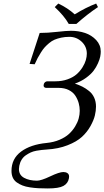

<svg xmlns="http://www.w3.org/2000/svg" viewBox="-20 -832 589 1084"><path d="M548.8 -541Q548.8 -528.3 545.9 -512.7Q543 -497.1 533.2 -474.9Q523.4 -452.6 508.3 -432.6Q493.2 -412.6 465.8 -392.6Q438.5 -372.6 402.8 -359.9Q426.8 -352.1 445.6 -342.5Q464.4 -333 482.9 -318.1Q501.5 -303.2 511.7 -280.8Q522 -258.3 522 -230Q522 -206.5 515.6 -179.9Q509.3 -153.3 490.5 -119.6Q471.7 -85.9 442.4 -59.1Q413.1 -32.2 361.6 -12Q310.1 8.3 244.1 12.2Q227.5 13.2 215.8 14.6Q204.1 15.6 185.5 19Q167 22.5 153.3 28.8Q139.6 35.2 125.7 44.7Q111.8 54.2 102.3 69.3Q92.8 84.5 88.9 104Q86.9 115.7 86.9 122.1Q86.9 156.2 116.2 172.1Q145.5 188 189 188Q212.4 188 263.7 163.6Q314.9 139.2 337.9 139.2Q351.6 139.2 360.8 145.5Q370.1 151.9 370.1 165Q370.1 170.9 369.1 174.8Q363.8 203.6 337.9 217.8Q312 231.9 250 231.9Q220.2 231.9 197 230.7Q173.8 229.5 149.2 225.8Q124.5 222.2 106.7 215.1Q88.9 208 74.2 197.5Q59.6 187 52.2 170.7Q44.9 154.3 44.9 132.8Q44.9 64 98.9 23.9Q152.8 -16.1 243.2 -24.9Q283.2 -28.8 315.9 -42.7Q348.6 -56.6 369.4 -75.7Q390.1 -94.7 404.3 -118.2Q418.5 -141.6 424.3 -163.6Q430.2 -185.5 430.2 -206.1Q430.2 -228.5 424.3 -249.8Q418.5 -271 405.8 -291Q393.1 -311 368.7 -323.5Q344.2 -335.9 311 -335.9H241.2Q234.4 -335.9 230.2 -339.6Q226.1 -343.3 226.1 -349.1Q226.1 -358.9 232.4 -366Q238.8 -373 249 -373H293Q330.6 -373 361.8 -384.3Q393.1 -395.5 412.6 -412.8Q432.1 -430.2 445.6 -451.7Q459 -473.1 464.6 -492.7Q470.2 -512.2 470.2 -528.8Q470.2 -569.3 440.9 -596.7Q411.6 -624 372.1 -624Q347.2 -624 325.7 -619.4Q304.2 -614.7 288.1 -607.9Q272 -601.1 257.1 -588.4Q242.2 -575.7 232.2 -564.7Q222.2 -553.7 210.7 -535.2Q199.2 -516.6 192.4 -503.9L175.8 -469.2L147 -471.2L204.1 -646Q248.5 -646 301.8 -652.1Q355 -658.2 380.9 -658.2Q423.3 -658.2 460.4 -645.8Q497.6 -633.3 523.2 -605.7Q548.8 -578.1 548.8 -541ZM368.2 -696.8Q342.8 -742.2 289.1 -792L309.1 -812Q361.3 -787.6 401.9 -751Q464.4 -789.6 522.9 -812L533.2 -792Q474.1 -752.9 411.1 -696.8Z"/></svg>

Font: Linux Libertine G
Style: Italic
Weight: 400
Italic angle: -12°
Designer: Philipp H. Poll
Foundry: Philipp H. Poll
Version: Version 5.1.3